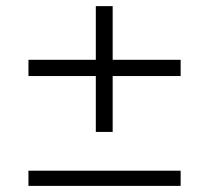

<svg xmlns="http://www.w3.org/2000/svg" viewBox="-20 -609 685 629"><path d="M293.9 -176.8V-359.9H73.2V-413.1H293.9V-588.9H349.1V-413.1H571.8V-359.9H349.1V-176.8ZM73.2 0V-49.8H571.8V0Z"/></svg>

Font: Lumene Sans Expanded Light
Style: Regular
Weight: 300
Width: 7
Designer: Deni Anggara
Version: Version 1.003;Glyphs 3.1.2 (3151)